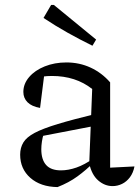

<svg xmlns="http://www.w3.org/2000/svg" viewBox="-20 -751 567 781"><path d="M438 6Q406 6 379.5 -17Q353 -40 343 -86L355 -389Q288 -442 191 -442Q172 -442 153 -439.5Q134 -437 117 -432L161 -455L143 -312Q109 -318 92 -335Q75 -352 75 -377Q75 -410 98.5 -437.5Q122 -465 162 -481Q202 -497 250 -497Q303 -497 348.5 -476Q394 -455 428 -416V-69L527 -74Q522 -48 508.5 -30Q495 -12 476.5 -3Q458 6 438 6ZM214 10Q145 9 103.5 -27.5Q62 -64 62 -122Q62 -150 75 -171.5Q88 -193 121 -210.5Q154 -228 215 -246.5Q276 -265 371 -288V-240L132 -194L158 -207Q153 -192 150.5 -175Q148 -158 148 -144Q148 -102 167.5 -80Q187 -58 228 -58Q258 -58 291 -69.5Q324 -81 361 -107V-90Q330 -59 295 -33.5Q260 -8 214 10ZM356 -565Q305 -590 255 -618Q205 -646 157 -678L188 -731H199L371 -590Z"/></svg>

Font: Piazzolla Thin
Style: Regular
Weight: 400
Version: Version 2.001